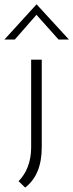

<svg xmlns="http://www.w3.org/2000/svg" viewBox="-42 -661 332 869"><path d="M270 -482 124 -641H123L-22 -482H25L123 -594L223 -482ZM72 188C122 149 147 89 147 5V-391H99V6C99 72 77 124 42 159Z"/></svg>

Font: Sulaf Light
Style: Regular
Weight: 300
Designer: Bandar Raffah (Arabic) and Santiago Orozco (Latin)
Foundry: Caramella and Typemade
Version: Version 1.005;PS 001.005;hotconv 1.0.88;makeotf.lib2.5.64775